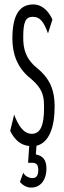

<svg xmlns="http://www.w3.org/2000/svg" viewBox="-20 -651 290 868"><path d="M121 197C167 197 190 157 190 112C190 74 176 54 142 47L145 8C202 -6 227 -75 227 -170C227 -237 210 -292 149 -342C95 -386 85 -430 85 -482C85 -551 95 -575 128 -575C160 -575 177 -555 197 -500L217 -563C196 -608 165 -631 131 -631C72 -631 36 -589 36 -477C36 -410 56 -344 121 -294C180 -243 179 -207 179 -160C179 -81 161 -46 124 -46C85 -46 61 -87 44 -133L26 -59C48 -15 77 6 112 9L107 85H127C147 85 153 97 153 118C153 141 145 154 128 154C111 154 95 147 85 130L70 172C85 188 101 197 121 197Z"/></svg>

Font: Inconsolata UltraCondensed Thin
Style: Regular
Weight: 100
Width: 1
Monospace: yes
Designer: Raph Levien, Cyreal, Brenton Simpson
Foundry: Raph Levien, Cyreal, Google
Version: Version 3.100